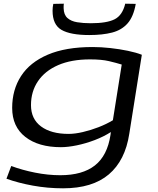

<svg xmlns="http://www.w3.org/2000/svg" viewBox="-20 -801 857 1041"><path d="M15 168 41 99Q100 121 170 135Q240 149 307 149Q427 149 494.5 96Q562 43 579 -69L581 -85Q542 -60 493.5 -41.5Q445 -23 396.5 -13Q348 -3 310 -3Q189 -3 117.5 -58.5Q46 -114 46 -216Q46 -314 94 -388.5Q142 -463 239 -504.5Q336 -546 482 -546Q528 -546 578 -540.5Q628 -535 673.5 -525.5Q719 -516 749 -504L681 -76Q659 69 570 144.5Q481 220 322 220Q238 220 158.5 205.5Q79 191 15 168ZM640 -451Q611 -460 571 -469.5Q531 -479 468 -479Q367 -479 295.5 -448Q224 -417 186 -361Q148 -305 148 -231Q148 -156 202.5 -115.5Q257 -75 352 -75Q386 -75 429 -85Q472 -95 514.5 -111.5Q557 -128 592 -149ZM464 -611Q362 -611 313.5 -639Q265 -667 265 -743Q265 -762 269 -780L326 -781Q325 -774 325 -767.5Q325 -761 325 -756Q326 -721 345.5 -703.5Q365 -686 398 -680.5Q431 -675 472 -675Q559 -675 601.5 -696.5Q644 -718 659 -781L716 -780Q704 -711 672 -674.5Q640 -638 588 -624.5Q536 -611 464 -611Z"/></svg>

Font: Georama ExtraExtended
Style: Italic
Weight: 400
Width: 8
Italic angle: -9°
Designer: Jean-Baptiste Levee
Foundry: Production Type
Version: Version 1.000